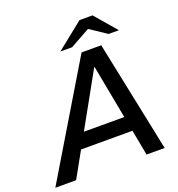

<svg xmlns="http://www.w3.org/2000/svg" viewBox="-194 -1011 1055 1137"><g transform="rotate(-20 333.0 -442.0)"><path d="M-40 0 380 -700H504L649 0H535L423 -593H421L91 0ZM131 -161 150 -254H557L538 -161ZM264 -748 434 -884H516L487 -831L338 -748ZM568 -748 442 -832 434 -884H516L633 -748Z"/></g></svg>

Font: REM
Style: Italic
Weight: 400
Italic angle: -11°
Designer: Octavio Pardo
Foundry: Ashler Design
Version: Version 1.005;gftools[0.9.28]